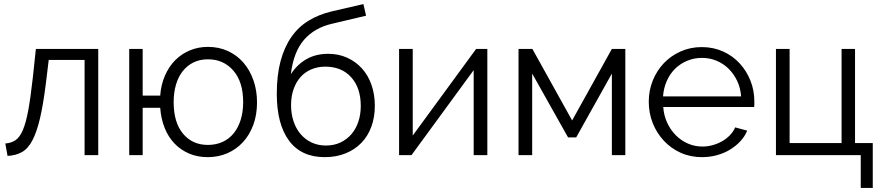

<svg xmlns="http://www.w3.org/2000/svg" viewBox="-20 -761 4320 942"><path d="M6 -57Q34 -59 55 -72.5Q76 -86 91.5 -121.5Q107 -157 118.5 -219Q130 -281 141 -380L156 -521H462V0H395V-467H219L205 -351Q192 -247 176 -179.5Q160 -112 138.5 -71.5Q117 -31 87 -14.5Q57 2 17 4Z M766 -292Q770 -346 789.5 -390.5Q809 -435 840 -466Q871 -497 912 -514Q953 -531 1000 -531Q1054 -531 1098.5 -510.5Q1143 -490 1174.5 -453.5Q1206 -417 1223.5 -367Q1241 -317 1241 -259Q1241 -197 1222.5 -147.5Q1204 -98 1171.5 -63Q1139 -28 1095 -9Q1051 10 999 10Q949 10 908 -7.5Q867 -25 836.5 -56.5Q806 -88 788 -133Q770 -178 766 -232H680V0H614V-521H680V-292ZM832 -260Q832 -160 878 -105Q924 -50 1000 -50Q1040 -50 1072.5 -65Q1105 -80 1127 -107.5Q1149 -135 1161 -173.5Q1173 -212 1173 -260Q1173 -359 1125 -414.5Q1077 -470 1000 -470Q961 -470 930 -455Q899 -440 877 -412.5Q855 -385 843.5 -346Q832 -307 832 -260Z M1611 -645Q1523 -625 1471.5 -565.5Q1420 -506 1407 -397Q1438 -445 1484 -471Q1530 -497 1590 -497Q1641 -497 1683 -478Q1725 -459 1755.5 -425.5Q1786 -392 1802.5 -345Q1819 -298 1819 -242Q1819 -186 1802 -139.5Q1785 -93 1753 -60Q1721 -27 1675.5 -8.5Q1630 10 1573 10Q1458 10 1398 -71Q1338 -152 1338 -301Q1338 -392 1356.5 -461Q1375 -530 1409.5 -579.5Q1444 -629 1494 -659.5Q1544 -690 1607 -705L1763 -741L1776 -684ZM1408 -245Q1408 -203 1420 -166.5Q1432 -130 1454.5 -103.5Q1477 -77 1508.5 -62Q1540 -47 1579 -47Q1618 -47 1649.5 -61.5Q1681 -76 1703.5 -102Q1726 -128 1738 -163.5Q1750 -199 1750 -241Q1750 -330 1703 -382Q1656 -434 1576 -434Q1539 -434 1508 -421Q1477 -408 1455 -383.5Q1433 -359 1420.5 -324Q1408 -289 1408 -245Z M2005 -96 2316 -521H2371V0H2304V-417L1999 0H1938V-521H2005Z M2787 -170 2982 -521H3048V0H2982V-400L2807 -87H2767L2591 -400V0H2524V-521H2592Z M3424 10Q3367 10 3319.5 -11.5Q3272 -33 3237 -70.5Q3202 -108 3182.5 -157Q3163 -206 3163 -262Q3163 -317 3182.5 -365.5Q3202 -414 3236.5 -450.5Q3271 -487 3319 -508.5Q3367 -530 3423 -530Q3480 -530 3527.5 -508.5Q3575 -487 3609 -450Q3643 -413 3662 -365Q3681 -317 3681 -263Q3681 -255 3681 -247Q3681 -239 3680 -236H3234Q3237 -194 3253.5 -158.5Q3270 -123 3296 -97Q3322 -71 3355.5 -56.5Q3389 -42 3427 -42Q3452 -42 3477 -49Q3502 -56 3523 -68Q3544 -80 3561 -97.5Q3578 -115 3587 -136L3646 -120Q3634 -91 3612 -67.5Q3590 -44 3561 -26.5Q3532 -9 3497 0.5Q3462 10 3424 10ZM3616 -288Q3613 -330 3596.5 -364.5Q3580 -399 3554.5 -424Q3529 -449 3495.5 -463Q3462 -477 3424 -477Q3386 -477 3352 -463Q3318 -449 3292.5 -424Q3267 -399 3251.5 -364Q3236 -329 3233 -288Z M3787 -521H3854V-59H4109V-521H4175V-59H4262V161H4203V0H3787Z"/></svg>

Font: PTCRaleway
Style: Regular
Weight: 400
Designer: Matt McInerney, Pablo Impallari, Rodrigo Fuenzalida
Foundry: Matt McInerney, Pablo Impallari, Rodrigo Fuenzalida
Version: Version 3.000g; ttfautohint (v1.5) -l 8 -r 28 -G 28 -x 14 -D